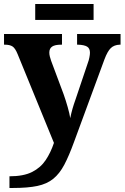

<svg xmlns="http://www.w3.org/2000/svg" viewBox="-20 -705 619 954"><path d="M27 171Q97 171 139.5 149.5Q182 128 207 90.5Q232 53 248 5L68 -435Q56 -465 42.5 -474Q29 -483 4 -483H0V-536H288V-483H284Q253 -483 239 -473.5Q225 -464 225 -444Q225 -435 227.5 -424.5Q230 -414 234 -403L296 -237Q307 -206 316.5 -172.5Q326 -139 329 -118Q334 -143 340.5 -165.5Q347 -188 354 -207L417 -394Q421 -404 424 -419Q427 -434 427 -443Q427 -465 412.5 -473.5Q398 -482 368 -483H363V-536H579V-483H575Q547 -482 530.5 -466Q514 -450 499 -410L348 0Q323 69 299.5 113.5Q276 158 244.5 183.5Q213 209 165.5 219Q118 229 44 229H27ZM155 -606V-685H445V-606Z"/></svg>

Font: Noto Serif
Style: Bold
Weight: 700
Designer: Monotype Design Team
Foundry: Monotype Imaging Inc.
Version: Version 2.014